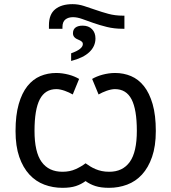

<svg xmlns="http://www.w3.org/2000/svg" viewBox="-20 -899 829 929"><path d="M507.8 9.8Q468.3 9.8 441.7 1.2Q415 -7.3 394 -22.9Q373 -7.3 347.2 1.2Q321.3 9.8 282.2 9.8Q235.8 9.8 194.6 -5.6Q153.3 -21 122.3 -54.4Q91.3 -87.9 73.2 -139.9Q55.2 -191.9 55.2 -265.1Q55.2 -341.8 70.6 -395.3Q85.9 -448.7 112.5 -482.2Q139.2 -515.6 175 -530.8Q210.9 -545.9 252 -545.9Q267.1 -545.9 282.7 -543.7Q298.3 -541.5 313 -537.6Q327.6 -533.7 340.3 -528.3Q353 -522.9 362.8 -517.1L332 -441.9Q323.7 -446.8 313.7 -451.4Q303.7 -456.1 293.2 -459.7Q282.7 -463.4 272.2 -465.6Q261.7 -467.8 252.9 -467.8Q198.2 -467.8 172.6 -418.5Q147 -369.1 147 -266.1Q147 -163.1 181.4 -115.5Q215.8 -67.9 282.2 -67.9Q317.9 -67.9 345.9 -80.6Q374 -93.3 394 -108.9Q404.8 -101.1 416.7 -93.8Q428.7 -86.4 442.6 -80.6Q456.5 -74.7 472.7 -71.3Q488.8 -67.9 508.8 -67.9Q573.7 -67.9 607.9 -115.5Q642.1 -163.1 642.1 -266.1Q642.1 -369.1 616.5 -418.5Q590.8 -467.8 536.1 -467.8Q527.3 -467.8 516.8 -465.6Q506.3 -463.4 495.8 -459.7Q485.4 -456.1 475.3 -451.4Q465.3 -446.8 457 -441.9L425.8 -517.1Q435.5 -522.9 448.5 -528.3Q461.4 -533.7 476.1 -537.6Q490.7 -541.5 506.1 -543.7Q521.5 -545.9 537.1 -545.9Q578.1 -545.9 614 -530.8Q649.9 -515.6 676.5 -482.2Q703.1 -448.7 718.5 -395.3Q733.9 -341.8 733.9 -265.1Q733.9 -191.9 715.8 -139.9Q697.8 -87.9 667 -54.4Q636.2 -21 595 -5.6Q553.7 9.8 507.8 9.8ZM582 -823.2V-759.8H574.2Q532.2 -759.8 497.1 -768.6Q461.9 -777.3 432.1 -787.8Q402.3 -798.3 377.9 -807.1Q353.5 -815.9 333 -815.9Q310.5 -815.9 296.4 -804.7Q282.2 -793.5 282.2 -768.1V-759.8H216.8V-776.9Q216.8 -829.6 247.1 -854.2Q277.3 -878.9 331.1 -878.9Q358.9 -878.9 386.2 -870.1Q413.6 -861.3 442.9 -851.1Q472.2 -840.8 504.6 -832Q537.1 -823.2 575.2 -823.2ZM441.9 -712.9Q441.9 -675.3 412.6 -647.2Q383.3 -619.1 324.2 -604V-641.1Q380.9 -661.1 380.9 -686Q380.9 -692.4 377.2 -696Q373.5 -699.7 368.4 -702.6Q363.3 -705.6 356.9 -708Q350.6 -710.4 345.5 -714.1Q340.3 -717.8 336.7 -723.4Q333 -729 333 -737.8Q333 -756.3 345.2 -765.6Q357.4 -774.9 379.9 -774.9Q408.7 -774.9 425.3 -757.8Q441.9 -740.7 441.9 -712.9Z"/></svg>

Font: Droid Sans
Style: Regular
Weight: 400
Foundry: Ascender Corporation
Version: Version 1.00 build 114